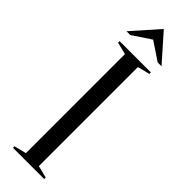

<svg xmlns="http://www.w3.org/2000/svg" viewBox="-298 -888 891 891"><g transform="rotate(45 147.5 -442.5)"><path d="M35 0ZM190 -25 250 -10V0H45V-10L105 -25V-675L45 -690V-700H250V-690L190 -675ZM60 -755H35L150 -885L265 -755H240L150 -815Z"/></g></svg>

Font: Oranienbaum
Style: Regular
Weight: 400
Designer: Oleg Pospelov and Jovanny Lemonad
Foundry: Oleg Pospelov and jovanny Lemonad
Version: Version 1.001; ttfautohint (v0.91) -l 8 -r 50 -G 200 -x 0 -w